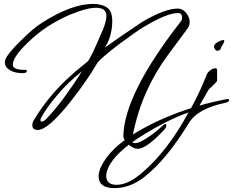

<svg xmlns="http://www.w3.org/2000/svg" viewBox="-20 -649 1198 987"><path d="M688 116Q665 116 639 92Q614 68 614 51Q618 -166 912 -542Q916 -549 916 -558Q916 -582 896 -582Q865 -582 821 -563.5Q777 -545 718 -510Q698 -498 667.5 -476.5Q637 -455 595 -424Q549 -389 521 -365Q493 -341 482 -328Q457 -285 423.5 -236Q390 -187 346 -131Q228 19 174 19Q146 19 146 -6Q146 -18 152 -28Q171 -61 197.5 -98Q224 -135 259 -175Q290 -210 317.5 -236Q345 -262 367 -281L433 -335Q447 -358 458.5 -382Q470 -406 480 -430L508 -494Q527 -539 527 -568Q527 -609 473 -609Q426 -609 341 -574Q278 -547 223.5 -511.5Q169 -476 118 -425Q46 -355 46 -317Q46 -290 104 -290H109Q118 -290 118 -284Q118 -273 95 -273Q56 -273 30.5 -288.5Q5 -304 5 -328Q5 -337 8 -344Q19 -373 86 -439Q118 -471 145.5 -494.5Q173 -518 196 -532Q347 -629 459 -629Q505 -629 533 -608Q557 -590 557 -540Q557 -480 532 -427Q530 -423 526.5 -417.5Q523 -412 518 -404Q557 -432 605.5 -465Q654 -498 712 -537Q828 -605 894 -605Q918 -605 936.5 -583Q955 -561 955 -535Q955 -519 946 -505L846 -370Q812 -324 786 -280Q760 -236 741 -195Q713 -137 693 -73Q673 -9 659 62Q659 64 658.5 66Q658 68 658 70Q658 87 673 87Q699 87 751 50Q771 36 788 22Q805 8 821 -7Q826 -12 830 -12Q835 -12 835 -4Q835 5 826 16Q733 116 688 116ZM195 -24Q205 -24 220 -40Q265 -87 309.5 -147.5Q354 -208 402 -283Q365 -254 332 -222Q299 -190 270 -155Q245 -125 225 -97Q205 -69 191 -43Q188 -37 188 -32Q188 -24 195 -24ZM568 318Q487 318 487 257Q487 223 515 180Q569 92 715 12Q827 -50 962 -93Q1005 -170 1043 -266Q1048 -278 1061.5 -288Q1075 -298 1086 -298Q1095 -298 1096 -291V-235Q1096 -231 1090.5 -225.5Q1085 -220 1076 -211L1059 -195Q1051 -187 1050 -184L1005 -106Q1062 -123 1143 -139Q1146 -140 1150 -140Q1158 -140 1158 -134Q1158 -126 1141 -121Q996 -92 950 -15Q891 81 834.5 149Q778 217 723 260Q650 318 568 318ZM579 301Q639 301 709 240Q840 130 949 -71Q893 -51 838 -23.5Q783 4 727 38Q592 119 546 195Q526 230 526 254Q526 301 579 301ZM1095 -388Q1090 -388 1085 -396.5Q1080 -405 1080 -410Q1080 -418 1089 -425.5Q1098 -433 1109.5 -438Q1121 -443 1127 -443Q1133 -443 1133 -440Q1133 -435 1130.5 -429.5Q1128 -424 1123 -416Q1118 -410 1114.5 -399Q1111 -388 1095 -388Z"/></svg>

Font: Whisper
Style: Regular
Weight: 400
Designer: Robert E. Leuschke
Foundry: Robert E. Leuschke
Version: Version 1.010; ttfautohint (v1.8.4.7-5d5b)